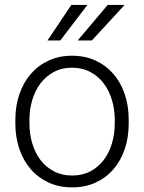

<svg xmlns="http://www.w3.org/2000/svg" viewBox="-20 -770 600 799"><path d="M43.9 -272Q43.9 -329.6 60.8 -378.4Q77.6 -427.2 108.4 -462.6Q139.2 -498 182.6 -518.1Q226.1 -538.1 279.3 -538.1Q333.5 -538.1 377.2 -518.1Q420.9 -498 451.7 -462.6Q482.4 -427.2 499 -378.4Q515.6 -329.6 515.6 -272V-255.9Q515.6 -198.2 499 -149.4Q482.4 -100.6 451.7 -65.2Q420.9 -29.8 377.4 -10Q334 9.8 280.3 9.8Q226.6 9.8 183.1 -10Q139.6 -29.8 108.6 -65.2Q77.6 -100.6 60.8 -149.4Q43.9 -198.2 43.9 -255.9ZM102.5 -255.9Q102.5 -212.4 114.3 -173.1Q126 -133.8 148.4 -104.2Q170.9 -74.7 204.1 -57.1Q237.3 -39.6 280.3 -39.6Q323.2 -39.6 356.2 -57.1Q389.2 -74.7 411.6 -104.2Q434.1 -133.8 445.8 -173.1Q457.5 -212.4 457.5 -255.9V-272Q457.5 -314.5 445.8 -353.8Q434.1 -393.1 411.6 -422.9Q389.2 -452.6 355.7 -470.5Q322.3 -488.3 279.3 -488.3Q236.8 -488.3 203.9 -470.5Q170.9 -452.6 148.4 -422.9Q126 -393.1 114.3 -353.8Q102.5 -314.5 102.5 -272ZM428.2 -749.5H498.5L362.3 -601.6H303.2ZM276.9 -749.5H343.8L231 -601.6H177.7Z"/></svg>

Font: Melbourne
Style: Light
Weight: 300
Designer: Google
Version: Version 2.000980; 2014